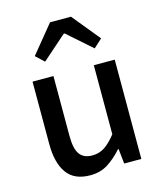

<svg xmlns="http://www.w3.org/2000/svg" viewBox="-124 -924 867 1029"><g transform="rotate(-15 310.0 -410.0)"><path d="M249 14Q161 14 120 -43Q79 -100 79 -204V-551H195V-218Q195 -148 217 -117Q239 -86 287 -86Q325 -86 355 -105.5Q385 -125 419 -168V-551H535V0H440L431 -83H428Q390 -40 348 -13Q306 14 249 14ZM126 -680 252 -834H368L494 -680L447 -637L312 -756H307L172 -637Z"/></g></svg>

Font: Noto Sans TC Thin Medium
Style: Regular
Weight: 500
Version: Version 2.004-H2;hotconv 1.0.118;makeotfexe 2.5.65603